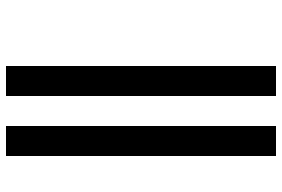

<svg xmlns="http://www.w3.org/2000/svg" viewBox="-170 -770 940 640"><g transform="rotate(-90 300.0 -450.0)"><path d="M400 0H300V-900H400ZM100 0V-900H200V0Z"/></g></svg>

Font: Galmuri9 Regular
Style: Regular
Weight: 400
Designer: Lee Minseo (quiple)
Version: Version 2.399;hotconv 1.1.1;makeotfexe 2.6.0 DEVELOPMENT